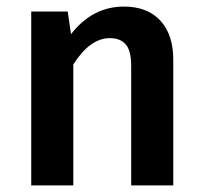

<svg xmlns="http://www.w3.org/2000/svg" viewBox="-20 -564 616 584"><path d="M357 -544Q428 -544 467.5 -501.5Q507 -459 507 -383V0H379V-363Q379 -410 362.5 -429Q346 -448 314 -448Q254 -448 203 -368V0H75V-529H186L196 -460Q261 -544 357 -544Z"/></svg>

Font: FiraGO Medium
Style: Regular
Weight: 500
Designer: bBox Type
Foundry: bBox Type GmbH
Version: Version 1.001;PS 001.001;hotconv 1.0.88;makeotf.lib2.5.64775